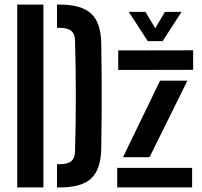

<svg xmlns="http://www.w3.org/2000/svg" viewBox="-20 -820 883 840"><path d="M55.4 0V-800H169.9V0ZM229.4 0V-101.7H242.7Q276.6 -101.7 292.2 -115.3Q307.8 -129 308.3 -157.5Q310.1 -222.8 310.9 -282.6Q311.8 -342.3 311.8 -400.4Q311.8 -458.4 310.9 -518.4Q310.1 -578.3 308.3 -643.3Q307.8 -671.5 291.7 -684.9Q275.5 -698.3 239.9 -698.3H229.4V-800H239.9Q336.1 -800 378.7 -760.6Q421.3 -721.3 422.9 -631.1Q424.4 -548.7 424.9 -474.5Q425.4 -400.3 424.9 -326.2Q424.4 -252.1 422.9 -169.7Q421.3 -79 379.2 -39.5Q337.1 0 242.7 0ZM492.8 0V-85.5H820.5V0ZM497.2 -513.9V-599.4L824.9 -600V-514.5ZM518.1 -132.3 680.3 -467.2H800L634.2 -132.3ZM626.4 -640 543.5 -768H616.4L659.1 -696.5L701.6 -768H774.3L691.4 -640Z"/></svg>

Font: Big Shoulders Stencil Text Thin
Style: Regular
Weight: 100
Designer: Patric King
Foundry: XO Type Co
Version: Version 2.001